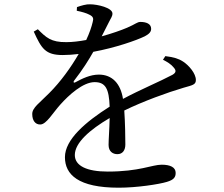

<svg xmlns="http://www.w3.org/2000/svg" viewBox="-20 -817 1040 893"><path d="M272 -561C296 -561 321 -563 346 -566C310 -504 263 -438 209 -384C165 -339 129 -316 130 -286C130 -257 144 -237 168 -238C196 -239 225 -291 260 -330C300 -375 366 -435 420 -435C471 -435 487 -404 490 -321C378 -250 282 -168 282 -86C282 -5 344 56 532 56C617 56 720 40 756 29C790 19 797 6 797 -13C797 -39 772 -51 732 -51C687 -51 629 -19 481 -19C385 -19 328 -45 328 -96C328 -153 398 -214 490 -268C489 -217 485 -168 485 -143C485 -112 505 -100 526 -100C550 -100 563 -118 563 -145C563 -179 562 -246 558 -303C646 -346 759 -387 834 -409C876 -421 891 -423 891 -445C891 -475 859 -513 831 -531C811 -544 789 -551 749 -556L738 -539C757 -530 777 -517 787 -504C801 -489 799 -479 782 -469C726 -439 630 -399 552 -357C541 -428 502 -470 440 -470C400 -470 363 -452 330 -434C323 -430 320 -435 324 -441C366 -495 393 -539 414 -576C517 -595 614 -629 653 -648C674 -659 683 -669 683 -683C683 -707 659 -715 633 -715C618 -715 611 -705 571 -688C543 -676 500 -661 453 -648L485 -711C495 -732 503 -740 503 -754C503 -781 433 -797 399 -797C382 -798 358 -791 338 -784L337 -767C361 -762 382 -756 395 -749C414 -740 416 -731 411 -714C406 -692 396 -663 381 -631C349 -625 317 -621 289 -621C217 -620 194 -643 156 -681L137 -670C173 -591 191 -561 272 -561Z"/></svg>

Font: Source Han Serif CN Medium
Style: Regular
Weight: 500
Designer: Ryoko NISHIZUKA 西塚涼子 (kana & ideographs); Frank Grießhammer (Latin, Greek & Cyrillic); Wenlong ZHANG 张文龙 (bopomofo); San
Foundry: Adobe
Version: Version 2.002;hotconv 1.1.0;makeotfexe 2.6.0